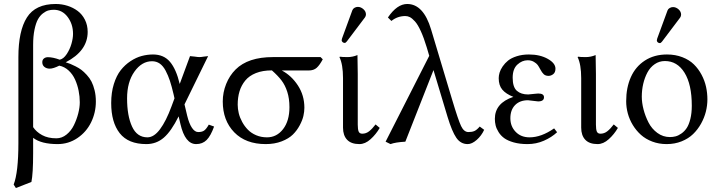

<svg xmlns="http://www.w3.org/2000/svg" viewBox="-20 -718 3639 973"><path d="M147.9 58.1Q147.9 161.6 139.2 204.1L60.5 234.9L49.3 217.3Q73.2 155.3 73.2 7.3V-428.7Q73.2 -561.5 116.5 -629.6Q159.7 -697.8 262.2 -697.8Q293.5 -697.8 322 -688.7Q350.6 -679.7 373.5 -662.6Q396.5 -645.5 410.4 -617.9Q424.3 -590.3 424.3 -556.2Q424.3 -460 313 -402.3Q326.7 -397.9 336.2 -394.3Q345.7 -390.6 363 -381.8Q380.4 -373 392.6 -363.8Q404.8 -354.5 419.7 -338.4Q434.6 -322.3 443.8 -304.2Q453.1 -286.1 459.5 -260Q465.8 -233.9 465.8 -203.6Q465.8 -147.5 441.7 -98.1Q417.5 -48.8 372.3 -18.3Q327.1 12.2 272 12.2Q189 12.2 147.9 -19.5ZM147.9 -73.7Q164.1 -49.3 193.6 -33.2Q223.1 -17.1 265.6 -17.1Q293.5 -17.1 317.1 -36.1Q340.8 -55.2 354.7 -84Q368.7 -112.8 376.5 -143.3Q384.3 -173.8 384.3 -199.7Q384.3 -229 378.4 -258.3Q372.6 -287.6 360.6 -314.5Q348.6 -341.3 327.9 -360.6Q307.1 -379.9 280.3 -385.3Q250 -370.1 231.9 -370.1Q216.3 -370.1 205.3 -378.7Q194.3 -387.2 194.3 -402.8Q194.3 -415 202.6 -421.6Q210.9 -428.2 222.7 -428.2Q248 -428.2 282.7 -415.5Q301.8 -419.4 317.9 -443.6Q334 -467.8 342 -495.8Q350.1 -523.9 350.1 -546.4Q350.1 -595.7 322.8 -632.1Q295.4 -668.5 252.4 -668.5Q237.8 -668.5 225.1 -665Q212.4 -661.6 197.8 -650.4Q183.1 -639.2 172.6 -620.6Q162.1 -602.1 155 -568.4Q147.9 -534.7 147.9 -490.2Z M915 -189 928.7 -131.3Q938.5 -91.3 952.9 -70.1Q967.3 -48.8 984.4 -48.8Q1003.9 -48.8 1014.6 -56.4Q1025.4 -64 1038.1 -86.4L1064.9 -76.7Q1047.9 -29.3 1027.1 -8.5Q1006.3 12.2 974.1 12.2Q918 12.2 894.5 -88.9L885.3 -128.4Q848.1 -53.2 810.3 -20.5Q772.5 12.2 721.7 12.2Q629.9 12.2 586.7 -43Q543.5 -98.1 543.5 -195.8Q543.5 -249 556.9 -292Q570.3 -335 591.8 -362.3Q613.3 -389.6 641.6 -408.2Q669.9 -426.8 698.2 -434.3Q726.6 -441.9 755.4 -441.9Q810.1 -441.9 841.6 -404.5Q873 -367.2 890.6 -293V-292L942.9 -433.6Q950.2 -433.6 966.6 -431.2Q982.9 -428.7 990.7 -428.7Q998.5 -428.7 1013.7 -431.2Q1028.8 -433.6 1034.7 -433.6ZM864.3 -219.7 859.4 -241.2Q850.1 -280.8 841.1 -308.3Q832 -335.9 819.3 -359.9Q806.6 -383.8 789.6 -395.8Q772.5 -407.7 750.5 -407.7Q698.7 -407.7 661.4 -355.2Q624 -302.7 624 -219.2Q624 -131.3 649.2 -76.7Q674.3 -22 727.1 -22Q760.3 -22 791 -63.2Q821.8 -104.5 849.1 -178.7Z M1543.9 -360.8H1408.2Q1456.5 -335.4 1489.5 -285.2Q1522.5 -234.9 1522.5 -171.9Q1522.5 -152.3 1517.6 -130.6Q1512.7 -108.9 1498.8 -82.8Q1484.9 -56.6 1464.1 -36.1Q1443.4 -15.6 1407.5 -1.7Q1371.6 12.2 1326.7 12.2Q1225.1 12.2 1167 -47.6Q1108.9 -107.4 1108.9 -203.6Q1108.9 -249.5 1126 -292.2Q1143.1 -335 1173.8 -365.7Q1236.8 -428.7 1363.3 -428.7H1604.5L1615.7 -417.5Q1600.1 -388.2 1585 -374.5Q1569.8 -360.8 1543.9 -360.8ZM1333 -22Q1382.3 -22 1414.6 -63.7Q1446.8 -105.5 1446.8 -174.8Q1446.8 -218.8 1435.8 -252.7Q1424.8 -286.6 1406.7 -310.3Q1388.7 -334 1357.9 -361.3Q1311 -361.3 1276.9 -347.7Q1242.7 -334 1222.9 -309.8Q1203.1 -285.6 1193.8 -255.1Q1184.6 -224.6 1184.6 -187.5Q1184.6 -166.5 1189.9 -144.3Q1195.3 -122.1 1207.3 -100.1Q1219.2 -78.1 1236.1 -60.8Q1252.9 -43.5 1278.1 -32.7Q1303.2 -22 1333 -22Z M1793.5 -683.1Q1808.6 -683.1 1821.5 -671.6Q1834.5 -660.2 1834.5 -645Q1834.5 -636.7 1829.6 -629.9L1737.8 -508.3Q1731.9 -500.5 1726.6 -500.5Q1720.7 -500.5 1716.1 -504.6Q1711.4 -508.8 1711.4 -514.2Q1711.4 -516.6 1713.4 -523.4L1765.6 -666Q1768.6 -673.8 1776.6 -678.5Q1784.7 -683.1 1793.5 -683.1ZM1718.3 -322.3Q1718.3 -391.1 1700.2 -428.7L1702.6 -430.7Q1712.9 -428.7 1741.7 -428.7Q1767.1 -428.7 1791.5 -439Q1793 -375 1793 -342.8V-86.4Q1793 -62 1797.6 -51.3Q1802.2 -40.5 1815.9 -40.5Q1835 -40.5 1850.6 -52.7Q1866.2 -64.9 1883.3 -87.4L1904.3 -69.8Q1885.3 -37.1 1857.9 -12.5Q1830.6 12.2 1801.3 12.2Q1759.8 12.2 1739 -9.8Q1718.3 -31.7 1718.3 -71.3Z M2433.6 -60.1Q2419.9 -30.3 2395.8 -9Q2371.6 12.2 2350.1 12.2Q2314.5 12.2 2292.5 -19.8Q2270.5 -51.8 2248 -126L2176.8 -362.8L2034.2 0Q1983.4 2.9 1959 12.2L1934.1 0L2155.3 -435.1L2142.6 -478Q2127.9 -526.9 2112.5 -560.3Q2097.2 -593.8 2083 -609.4Q2068.8 -625 2057.6 -630.9Q2046.4 -636.7 2034.2 -636.7Q1994.6 -636.7 1963.4 -611.8L1945.8 -629.4Q1992.2 -697.8 2043.5 -697.8Q2126 -697.8 2164.6 -568.8L2271 -213.9Q2302.2 -109.4 2316.7 -79.1Q2331.1 -48.8 2354 -48.8Q2372.1 -48.8 2384 -54Q2396 -59.1 2411.1 -76.7Z M2566.4 -118.7Q2566.4 -77.6 2593.3 -49.8Q2620.1 -22 2663.6 -22Q2723.1 -22 2788.1 -67.4L2803.2 -47.9Q2775.4 -22 2736.3 -4.9Q2697.3 12.2 2653.3 12.2Q2613.8 12.2 2583.5 3.7Q2553.2 -4.9 2535.4 -17.8Q2517.6 -30.8 2506.6 -48.6Q2495.6 -66.4 2491.7 -82.5Q2487.8 -98.6 2487.8 -115.7Q2487.8 -195.8 2581.5 -227.1Q2543.5 -242.2 2525.4 -263.9Q2507.3 -285.6 2507.3 -321.8Q2507.3 -335 2511.7 -349.9Q2516.1 -364.7 2527.3 -381.3Q2538.6 -397.9 2554.9 -411.1Q2571.3 -424.3 2598.9 -433.1Q2626.5 -441.9 2660.2 -441.9Q2716.3 -441.9 2755.6 -419.9Q2794.9 -397.9 2794.9 -370.1Q2794.9 -351.1 2783.7 -342.3Q2772.5 -333.5 2759.8 -333.5Q2744.6 -333.5 2735.6 -341.8Q2726.6 -350.1 2718.3 -366.2Q2710.4 -380.9 2704.8 -388.7Q2699.2 -396.5 2685.8 -404.5Q2672.4 -412.6 2654.3 -412.6Q2625.5 -412.6 2601.8 -390.6Q2578.1 -368.7 2578.1 -324.2Q2578.1 -276.4 2599.4 -257.8Q2620.6 -239.3 2656.7 -239.3Q2657.2 -239.3 2668.9 -240.5Q2680.7 -241.7 2693.1 -242.9Q2705.6 -244.1 2708 -244.1Q2736.8 -244.1 2736.8 -225.1Q2736.8 -204.1 2707 -204.1Q2703.1 -204.1 2681.6 -207Q2660.2 -210 2655.8 -210Q2614.3 -210 2590.3 -185.5Q2566.4 -161.1 2566.4 -118.7Z M2925.3 -322.3Q2925.3 -391.1 2907.2 -428.7L2909.7 -430.7Q2919.9 -428.7 2948.7 -428.7Q2974.1 -428.7 2998.5 -439Q3000 -375 3000 -342.8V-86.4Q3000 -62 3004.6 -51.3Q3009.3 -40.5 3022.9 -40.5Q3042 -40.5 3057.6 -52.7Q3073.2 -64.9 3090.3 -87.4L3111.3 -69.8Q3092.3 -37.1 3064.9 -12.5Q3037.6 12.2 3008.3 12.2Q2966.8 12.2 2946 -9.8Q2925.3 -31.7 2925.3 -71.3Z M3390.6 -682.1Q3405.8 -682.1 3418.7 -670.7Q3431.6 -659.2 3431.6 -644Q3431.6 -635.7 3426.8 -628.9L3335 -507.3Q3329.1 -499.5 3323.7 -499.5Q3317.9 -499.5 3313.2 -503.7Q3308.6 -507.8 3308.6 -513.2Q3308.6 -515.6 3310.5 -522.5L3362.8 -665Q3365.7 -672.9 3373.8 -677.5Q3381.8 -682.1 3390.6 -682.1ZM3153.3 -205.1Q3153.3 -273.9 3177 -327.1Q3200.7 -380.4 3248 -411.1Q3295.4 -441.9 3359.9 -441.9Q3402.8 -441.9 3438 -428.2Q3473.1 -414.6 3496.3 -391.8Q3519.5 -369.1 3535.4 -339.1Q3551.3 -309.1 3558.1 -277.8Q3564.9 -246.6 3564.9 -214.4Q3564.9 -183.6 3557.1 -152.3Q3549.3 -121.1 3532.7 -91.3Q3516.1 -61.5 3492.4 -38.6Q3468.8 -15.6 3434.1 -1.7Q3399.4 12.2 3358.4 12.2Q3319.3 12.2 3285.6 -0.5Q3252 -13.2 3228 -34.7Q3204.1 -56.2 3187 -84.2Q3169.9 -112.3 3161.6 -143.1Q3153.3 -173.8 3153.3 -205.1ZM3349.6 -408.7Q3320.8 -408.7 3297.9 -392.8Q3274.9 -377 3261 -350.8Q3247.1 -324.7 3239.7 -293.2Q3232.4 -261.7 3232.4 -228Q3232.4 -197.8 3241.2 -163.6Q3250 -129.4 3266.4 -97.4Q3282.7 -65.4 3311.3 -44.4Q3339.8 -23.4 3375 -23.4Q3390.1 -23.4 3404.1 -27.1Q3418 -30.8 3433.3 -41.5Q3448.7 -52.2 3460 -69.1Q3471.2 -85.9 3478.5 -115.2Q3485.8 -144.5 3485.8 -182.1Q3485.8 -290 3449 -349.4Q3412.1 -408.7 3349.6 -408.7Z"/></svg>

Font: Libertinage
Style: l
Weight: 400
Designer: OSP
Foundry: OSP
Version: Version 1.0; 2008; OFL relea